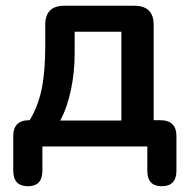

<svg xmlns="http://www.w3.org/2000/svg" viewBox="-20 -508 654 666"><path d="M189 -90H401V-398H239V-322Q239 -258 226 -196Q213 -134 189 -90ZM77 138Q26 138 26 84V-36Q26 -91 81 -91H83Q112 -139 124.5 -199Q137 -259 137 -349V-422Q137 -488 203 -488H446Q513 -488 513 -422V-91H536Q592 -91 592 -36V84Q592 138 541 138Q491 138 491 84V0H127V84Q127 138 77 138Z"/></svg>

Font: Chiron GoRound TC M
Style: Regular
Weight: 500
Designer: Ryoko NISHIZUKA 西塚涼子 (kana, bopomofo & ideographs); Paul D. Hunt (Latin, Greek & Cyrillic); Sandoll Communications 산돌커뮤니
Foundry: Adobe
Version: Version 1.000;hotconv 1.1.1;makeotfexe 2.6.0